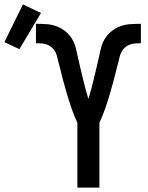

<svg xmlns="http://www.w3.org/2000/svg" viewBox="-151 -851 671 871"><path d="M200 0V-294Q185 -326 173.5 -359.5Q162 -393 152 -427Q142 -461 133 -495Q124 -529 116 -563L115 -565Q112 -578 109 -590.5Q106 -603 100.5 -614.5Q95 -626 85 -635Q75 -644 63 -648.5Q51 -653 38 -654Q25 -655 12 -655V-743Q35 -743 59 -741.5Q83 -740 105 -732Q127 -724 145.5 -709Q164 -694 176 -674Q188 -654 193.5 -630.5Q199 -607 204 -584Q209 -561 214.5 -538.5Q220 -516 225.5 -493Q231 -470 237 -447Q243 -424 250 -402Q257 -424 263 -447Q269 -470 274.5 -493Q280 -516 285.5 -538.5Q291 -561 296 -584Q301 -607 306.5 -630.5Q312 -654 324 -674Q336 -694 354.5 -709Q373 -724 395 -732Q417 -740 441 -741.5Q465 -743 488 -743V-655Q475 -655 462 -654Q449 -653 437 -648.5Q425 -644 415 -635Q405 -626 399.5 -614.5Q394 -603 391 -590.5Q388 -578 385 -565L384 -563Q376 -529 367 -495Q358 -461 348 -427Q338 -393 326.5 -359.5Q315 -326 300 -294V0ZM-63 -628 -131 -660 -47 -831 35 -792Z"/></svg>

Font: Iosevka Semibold
Style: Regular
Weight: 600
Monospace: yes
Designer: Belleve Invis
Foundry: Belleve Invis
Version: Version 33.2.3; ttfautohint (v1.8.4)